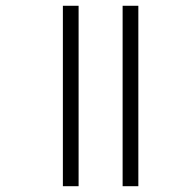

<svg xmlns="http://www.w3.org/2000/svg" viewBox="-20 -642 603 662"><path d="M402.8 0H457V-622.1H402.8ZM196.8 0H251V-622.1H196.8Z"/></svg>

Font: Noto Reveo Sans
Style: Regular
Weight: 300
Designer: Monotype Design Team
Foundry: Monotype Imaging Inc.
Version: Version 2.007